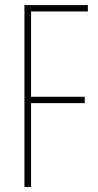

<svg xmlns="http://www.w3.org/2000/svg" viewBox="-20 -734 383 754"><path d="M76 0V-714H325V-689H102V-354H313V-329H102V0Z"/></svg>

Font: Noto Sans Display Thin Cond
Style: Regular
Weight: 250
Width: 3
Designer: Monotype Design team
Foundry: Monotype Imaging Inc.
Version: Version 1.000